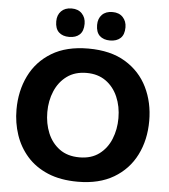

<svg xmlns="http://www.w3.org/2000/svg" viewBox="-62 -996 937 1065"><g transform="rotate(5 407.0 -464.0)"><path d="M410.5 13.5Q314 13.5 243.5 -16.2Q173 -46 127.5 -97.8Q82 -149.5 59.8 -216Q37.5 -282.5 37.5 -356Q37.5 -460 78.8 -544.2Q120 -628.5 201.8 -678Q283.5 -727.5 406 -727.5Q530 -727.5 612.2 -677.5Q694.5 -627.5 735.5 -543.5Q776.5 -459.5 776.5 -357Q776.5 -250.5 734.2 -166.8Q692 -83 610.5 -34.8Q529 13.5 410.5 13.5ZM408 -122Q474 -122 517.8 -154.8Q561.5 -187.5 583.2 -241Q605 -294.5 605 -357Q605 -422.5 581.8 -476Q558.5 -529.5 514.5 -560.8Q470.5 -592 408 -592Q343 -592 298.8 -559.8Q254.5 -527.5 231.8 -474Q209 -420.5 209 -357Q209 -293.5 231 -240.2Q253 -187 297.2 -154.5Q341.5 -122 408 -122ZM520.5 -782.5Q484 -782.5 463 -802.2Q442 -822 442 -862.5Q442 -898 463 -919.5Q484 -941 521.5 -941Q558 -941 579 -918.8Q600 -896.5 600 -862.5Q600 -822 578.8 -802.2Q557.5 -782.5 520.5 -782.5ZM293 -782.5Q256.5 -782.5 235.5 -802.2Q214.5 -822 214.5 -862.5Q214.5 -898 235.8 -919.5Q257 -941 294 -941Q330.5 -941 351.5 -918.8Q372.5 -896.5 372.5 -862.5Q372.5 -822 351.5 -802.2Q330.5 -782.5 293 -782.5Z"/></g></svg>

Font: Commissioner
Style: Bold
Weight: 700
Designer: Kostas Bartsokas
Foundry: Kostas Bartsokas
Version: Version 1.000; ttfautohint (v1.8.3)